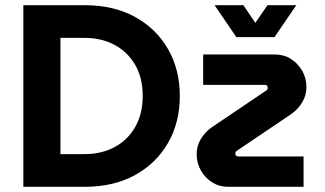

<svg xmlns="http://www.w3.org/2000/svg" viewBox="-20 -720 1254 740"><path d="M70 0V-700H306Q418 -700 500 -655Q582 -610 627.5 -531Q673 -452 673 -350Q673 -248 627.5 -169Q582 -90 500 -45Q418 0 306 0ZM213 -126H306Q371 -126 421.5 -153Q472 -180 501 -230.5Q530 -281 530 -350Q530 -420 501 -470Q472 -520 421.5 -547Q371 -574 306 -574H213ZM859 0Q825 0 798 -17Q771 -34 754.5 -62.5Q738 -91 738 -126Q738 -158 754.5 -185Q771 -212 797 -230L1006 -371Q1012 -375 1012 -381Q1012 -393 1000 -393H763V-510H1040Q1074 -510 1101 -493Q1128 -476 1144.5 -447.5Q1161 -419 1161 -384Q1161 -352 1144.5 -325Q1128 -298 1102 -280L893 -139Q887 -135 887 -129Q887 -117 899 -117H1150V0ZM891 -577 807 -700H918L964 -632L1011 -700H1122L1038 -577Z"/></svg>

Font: MuseoModerno SemiBold
Style: Regular
Weight: 600
Designer: Pablo Cosgaya, Héctor Gatti, Marcela Romero, and the Authors of The MuseoModerno Project.
Foundry: Omnibus-Type Team
Version: Version 1.001